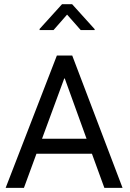

<svg xmlns="http://www.w3.org/2000/svg" viewBox="-20 -908 627 928"><path d="M484.4 0 424.3 -165H156.2L95.7 0H7.3L254.9 -639.6H329.1L572.3 0ZM290.5 -528.8 183.1 -237.3H398.4L293 -528.8ZM437.5 -762.7H370.1L304.2 -837.4L238.8 -762.7H171.4V-768.1L279.8 -887.7H328.6L437.5 -767.1Z"/></svg>

Font: Yantramanav
Style: Regular
Weight: 400
Version: Version 1.000;PS 1.0;hotconv 1.0.72;makeotf.lib2.5.5900; ttf